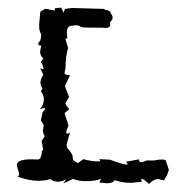

<svg xmlns="http://www.w3.org/2000/svg" viewBox="-20 -465 484 498"><path d="M241.7 -1Q226.1 4.9 204.1 4.9Q182.1 4.9 169.9 -1L144.5 10.7L151.9 0Q141.1 6.3 130.4 6.3Q119.1 6.3 109.9 -0.5Q98.1 3.9 77.6 3.9Q55.7 3.9 24.9 -7.3Q29.8 -7.8 29.8 -14.2L23.4 -36.6Q23.4 -51.8 61.5 -51.8Q68.4 -51.8 76.2 -51.3H77.1Q84 -51.3 85.9 -58.1Q88.4 -64.9 88.4 -71.3Q88.4 -75.2 90.3 -75.2L92.3 -74.2L87.9 -99.6L96.2 -111.8Q91.3 -119.1 91.3 -126.5L93.3 -139.6Q93.3 -142.1 92.3 -143.6Q91.3 -145 89.8 -146.5Q88.4 -147.9 87.4 -149.9Q86.4 -151.9 86.4 -154.8L90.3 -173.3L97.2 -182.1Q97.2 -185.1 93.8 -185.1L83.5 -181.6Q93.8 -194.3 93.8 -206.5Q93.8 -217.8 85.9 -228.5L90.3 -234.4Q85 -243.2 85 -250.5Q85 -260.3 92.3 -271L84.5 -288.1L91.8 -285.2Q92.8 -285.2 92.8 -286.6Q92.8 -290 88.9 -299.8Q86.4 -301.3 86.4 -303.2Q86.4 -307.1 92.8 -313Q84 -319.8 84 -331.5L86.9 -346.7Q79.1 -347.2 79.1 -351.1Q79.1 -353.5 81.5 -356.9Q85.9 -356.9 86.9 -376.5Q81.5 -382.3 81.5 -399.9L84.5 -434.6L97.7 -442.4L122.1 -437.5V-443.4L138.7 -445.3L145 -431.6L148.4 -441.9L166.5 -444.3L249.5 -441.9Q253.4 -438.5 256.8 -438.5H257.8Q266.6 -437 268.1 -429.2Q272 -424.8 272 -419.4Q272 -416.5 271 -414.1L264.6 -406.2Q266.1 -402.8 266.1 -400.4Q266.1 -392.6 252.4 -392.6Q249.5 -392.6 246.6 -393.1Q195.3 -393.1 192.4 -394.5Q189.5 -396 185.5 -397.9Q183.1 -399.4 179.2 -399.4H176.3Q170.4 -398.4 167.5 -398.4Q153.3 -398.4 153.3 -380.9L154.8 -364.7L151.9 -365.7Q149.9 -365.7 149.9 -362.8L156.7 -340.8Q149.9 -319.8 149.9 -287.6Q147.5 -278.8 147.5 -274.9Q147.5 -271 161.6 -270L148.4 -241.7L159.2 -213.4L149.9 -198.2Q149.9 -191.9 159.7 -182.1L147.5 -171.4L157.7 -139.6Q151.9 -127.4 151.9 -121.6Q151.9 -118.2 154.3 -118.2L161.6 -121.1L152.8 -90.8Q152.8 -83 155.3 -80.3Q157.7 -77.6 160.9 -73.5Q164.1 -69.3 166.5 -65.2Q168.9 -61 168.9 -53.7Q168.9 -48.3 182.1 -42L195.8 -52.2Q217.8 -46.4 233.9 -46.4Q240.2 -46.4 240.2 -48.3L237.3 -52.2L265.6 -50.8Q298.8 -38.1 309.1 -38.1L311.5 -39.6L306.6 -45.4L341.3 -51.8L340.8 -49.3Q340.8 -44.4 346.2 -44.4Q351.1 -44.4 360.4 -48.8H379.4Q392.6 -51.3 399.9 -51.3Q409.2 -51.3 410.2 -48.3L418 -24.4L413.6 -11.2L405.3 2.9L390.6 -0.5Q377.9 -0.5 366.7 12.2Q351.6 -1.5 347.7 -1.5L346.2 0.5L348.1 6.3L319.8 9.3Q297.9 9.3 277.3 2.4Q273.9 10.3 257.3 10.3L237.8 8.3Z"/></svg>

Font: Truetypewriter PolyglOTT
Style: Regular
Weight: 400
Designer: Sergey Beatoff a.k.a. Sam_T
Version: Version 3.76